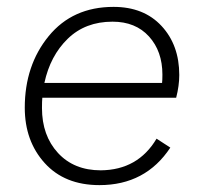

<svg xmlns="http://www.w3.org/2000/svg" viewBox="-20 -529 591 558"><path d="M492 -245H103Q102 -235 102 -215Q102 -135 148.5 -84.5Q195 -34 273 -34Q381 -35 435 -126L475 -100Q403 9 269 9Q168 9 110 -55Q52 -119 52 -216Q52 -339 121.5 -424Q191 -509 310 -509Q398 -509 449.5 -453.5Q501 -398 501 -311Q501 -280 492 -245ZM307 -466Q228 -466 177 -416.5Q126 -367 109 -288H451Q452 -296 452 -312Q452 -380 413 -423Q374 -466 307 -466Z"/></svg>

Font: Elaine Sans Light
Style: Italic
Weight: 300
Italic angle: -13°
Designer: Wei Huang
Foundry: Wei Huang
Version: Version 2.001;December 24, 2019;FontCreator 12.0.0.2547 64-b